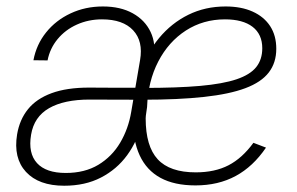

<svg xmlns="http://www.w3.org/2000/svg" viewBox="-20 -573 933 603"><path d="M181.6 10.3Q101.6 10.3 61.5 -33.2Q21.5 -76.7 33.7 -150.9Q41.5 -197.3 67.9 -230Q94.2 -262.7 141.8 -280.3Q189.5 -297.9 259.8 -297.9Q286.1 -297.9 311.8 -297.6Q337.4 -297.4 364.3 -297.4Q391.1 -297.4 421.4 -297.4L417 -259.8Q379.4 -259.8 338.9 -260Q298.3 -260.3 261.2 -260.3Q181.2 -260.3 134 -233.2Q86.9 -206.1 77.6 -149.9Q67.9 -91.8 96.2 -60.8Q124.5 -29.8 186.5 -29.8Q246.1 -29.8 288.8 -55.4Q331.5 -81.1 357.4 -124.8Q383.3 -168.5 392.1 -221.7L419.9 -384.3Q430.2 -443.4 398.2 -477.8Q366.2 -512.2 300.3 -512.2Q257.8 -512.2 221.4 -495.8Q185.1 -479.5 160.9 -450.2Q136.7 -420.9 129.4 -383.3L85 -383.8Q94.2 -433.1 124.8 -471.2Q155.3 -509.3 201.7 -531Q248 -552.7 303.2 -552.7Q358.4 -552.7 397 -531.2Q435.5 -509.8 453.1 -472.4Q470.7 -435.1 462.4 -386.7L428.7 -188L425.8 -186Q411.6 -129.9 379.2 -85.4Q346.7 -41 297.1 -15.4Q247.6 10.3 181.6 10.3ZM593.8 9.3Q527.8 9.3 484.1 -14.4Q440.4 -38.1 418.7 -85Q397 -131.8 397 -202.6Q397 -278.3 418.7 -342.3Q440.4 -406.2 479.5 -453.4Q518.6 -500.5 571.5 -526.6Q624.5 -552.7 688.5 -552.7Q737.8 -552.7 773.4 -536.6Q809.1 -520.5 828.4 -491Q847.7 -461.4 847.7 -419.9Q847.7 -376 824.2 -345.5Q800.8 -314.9 750.7 -296.1Q700.7 -277.3 620.8 -268.6Q541 -259.8 427.7 -259.8L431.2 -296.9Q536.6 -296.9 608.4 -303.2Q680.2 -309.6 722.9 -324Q765.6 -338.4 784.7 -362.3Q803.7 -386.2 803.7 -421.4Q803.7 -465.3 773.2 -488.8Q742.7 -512.2 686.5 -512.2Q618.2 -512.2 563.7 -477.1Q509.3 -441.9 477.1 -379.9Q444.8 -317.9 441.9 -236.8Q440.4 -226.6 439.5 -220Q438.5 -213.4 438 -209.2Q437.5 -205.1 437.5 -201.2Q437.5 -113.8 475.3 -72.8Q513.2 -31.7 594.7 -31.7Q654.8 -31.7 697.8 -54Q740.7 -76.2 775.9 -124.5L815.4 -109.4Q774.9 -49.8 720.2 -20.3Q665.5 9.3 593.8 9.3Z"/></svg>

Font: Inter 18pt ExtraLight
Style: Italic
Weight: 250
Italic angle: -9.3988°
Designer: Rasmus Andersson
Foundry: rsms
Version: Version 4.001;git-66647c0bb